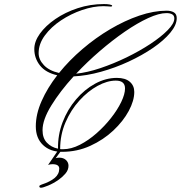

<svg xmlns="http://www.w3.org/2000/svg" viewBox="-20 -736 878 932"><path d="M280.8 1Q223.6 1 188.7 -32.2Q153.8 -65.4 153.8 -122.6Q153.8 -182.1 182.1 -245.8Q210.4 -309.6 257.8 -370.6Q201.7 -383.3 174.1 -418.2Q146.5 -453.1 146.5 -498Q146.5 -534.7 173.8 -572.8Q201.2 -610.8 248.8 -643.6Q296.4 -676.3 357.2 -696.3Q418 -716.3 484.9 -716.3Q501 -716.3 512.7 -714.1Q524.4 -711.9 524.4 -708Q524.4 -704.1 518.1 -704.1Q512.7 -704.1 503.7 -705.1Q494.6 -706.1 482.4 -706.1Q433.6 -706.1 378.9 -687.5Q324.2 -668.9 276.1 -637Q228 -605 197.8 -564Q167.5 -522.9 167.5 -478Q167.5 -446.8 193.1 -419.7Q218.8 -392.6 266.6 -381.8Q316.4 -443.4 380.4 -498Q444.3 -552.7 515.1 -594.5Q585.9 -636.2 656.2 -660.2Q726.6 -684.1 789.1 -684.1Q810.1 -684.1 824 -676Q837.9 -668 837.9 -647.9Q837.9 -614.7 806.6 -577.1Q775.4 -539.6 722.7 -503.4Q669.9 -467.3 604.5 -437Q539.1 -406.7 469.7 -387.5Q400.4 -368.2 337.4 -365.2Q272 -293.5 229.2 -224.1Q186.5 -154.8 186.5 -104Q186.5 -65.4 207.8 -43.2Q229 -21 261.7 -14.2Q260.3 -81.1 283.9 -142.8Q307.6 -204.6 348.9 -253.2Q390.1 -301.8 441.7 -329.8Q493.2 -357.9 547.4 -357.9Q588.4 -357.9 610.1 -339.1Q631.8 -320.3 631.8 -289.6Q631.8 -247.6 605 -197.5Q578.1 -147.5 530 -102.3Q481.9 -57.1 418.2 -28.1Q354.5 1 280.8 1ZM349.6 -378.4Q403.3 -383.8 467.3 -405.3Q531.2 -426.8 594.5 -457.5Q657.7 -488.3 710.2 -522.9Q762.7 -557.6 794.4 -590.1Q826.2 -622.6 826.2 -646.5Q826.2 -660.6 815.7 -666.5Q805.2 -672.4 788.1 -672.4Q752 -672.4 699.2 -648.2Q646.5 -624 585.9 -582.3Q525.4 -540.5 464.4 -488Q403.3 -435.5 349.6 -378.4ZM286.1 -11.7Q325.7 -11.7 367.7 -33.2Q409.7 -54.7 448.7 -89.1Q487.8 -123.5 519 -163.3Q550.3 -203.1 568.6 -241.2Q586.9 -279.3 586.9 -306.6Q586.9 -344.7 542 -344.7Q500.5 -344.7 453.6 -319.1Q406.7 -293.5 365.5 -248Q324.2 -202.6 298.1 -142.3Q272 -82 272 -12.7V-12.2Q275.4 -11.7 279.1 -11.7Q282.7 -11.7 286.1 -11.7ZM179.2 175.3Q170.9 175.3 170.9 168.5Q170.9 163.6 181.2 160.2Q223.1 146.5 245.4 127.9Q267.6 109.4 267.6 82.5Q267.6 61 234.4 61Q224.1 61 213.4 64.5L267.1 -13.7L280.8 -9.8L250.5 31.7Q258.8 29.3 267.6 29.3Q288.1 29.3 300.3 40.8Q312.5 52.2 312.5 68.4Q312.5 88.9 298.1 106Q283.7 123 265.1 136.2Q239.3 154.3 213.6 164.8Q188 175.3 179.2 175.3Z"/></svg>

Font: Pinyon Script
Style: Regular
Weight: 400
Designer: Nicole Fally, Eben Sorkin
Foundry: Sorkin Type Co.
Version: Version 1.008; ttfautohint (v1.8.4.7-5d5b)